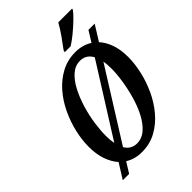

<svg xmlns="http://www.w3.org/2000/svg" viewBox="-282 -1039 1198 1198"><g transform="rotate(-45 316.5 -440.5)"><path d="M63 50 125 -49Q95 -82 77.5 -132Q60 -182 60 -248Q60 -307 75 -372.5Q90 -438 119.5 -500.5Q149 -563 192.5 -613.5Q236 -664 293 -694.5Q350 -725 419 -725Q482 -725 531 -694L575 -765H630L567 -664Q596 -633 613.5 -584.5Q631 -536 631 -469Q631 -413 616.5 -347.5Q602 -282 573 -219Q544 -156 500.5 -104Q457 -52 400 -20.5Q343 11 272 11Q210 11 162 -19L119 50ZM184 -221Q184 -182 190 -152L482 -616Q455 -666 401 -666Q358 -666 323.5 -635.5Q289 -605 263 -555Q237 -505 219 -445.5Q201 -386 192.5 -327Q184 -268 184 -221ZM288 -49Q332 -49 367 -79.5Q402 -110 428 -160Q454 -210 471 -269.5Q488 -329 497 -388Q506 -447 506 -494Q506 -530 501 -559L210 -95Q224 -71 244.5 -60Q265 -49 288 -49ZM372 -771 375 -784Q398 -814 426.5 -854.5Q455 -895 475 -931H597L594 -921Q580 -902 550.5 -873.5Q521 -845 487 -817Q453 -789 424 -771Z"/></g></svg>

Font: Noto Serif ExtraCondensed SemiBold
Style: Italic
Weight: 600
Width: 2
Italic angle: -12°
Designer: Monotype Design Team
Foundry: Monotype Imaging Inc.
Version: Version 2.013